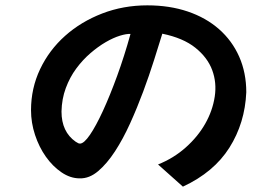

<svg xmlns="http://www.w3.org/2000/svg" viewBox="-20 -656 1040 718"><path d="M468 -529Q453 -530 428.5 -522.5Q404 -515 375.5 -498.5Q347 -482 318 -457Q289 -432 265 -399.5Q241 -367 226 -326.5Q211 -286 210 -239Q210 -163 263 -126Q271 -121 273.5 -120Q276 -119 279 -119Q294 -119 316.5 -152Q339 -185 365 -241.5Q391 -298 418 -372Q445 -446 468 -529ZM664 42 571 -41Q629 -64 674.5 -104.5Q720 -145 747.5 -193.5Q775 -242 783 -294.5Q791 -347 773.5 -394Q756 -441 710.5 -477.5Q665 -514 587 -530Q574 -488 556 -431Q538 -374 515.5 -313.5Q493 -253 466.5 -194.5Q440 -136 410 -90Q380 -44 347 -16Q314 12 278 11Q243 11 210 -11.5Q177 -34 151.5 -70Q126 -106 111 -151.5Q96 -197 96 -244Q96 -326 130 -397.5Q164 -469 223.5 -522Q283 -575 362 -605.5Q441 -636 531 -636Q614 -636 682 -613Q750 -590 799 -547Q848 -504 874.5 -444Q901 -384 901 -311Q896 -196 838 -104Q780 -12 664 42Z"/></svg>

Font: D2Coding ligature
Style: Bold
Weight: 700
Monospace: yes
Designer: Yong-Rak Park; Jeong-Hwan Yoon; Sang-Min Lee;
Foundry: NHN Corporation
Version: Version 1.3.2; Build 20180524